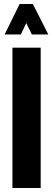

<svg xmlns="http://www.w3.org/2000/svg" viewBox="-20 -938 265 958"><path d="M3 -766 78 -918H144L221 -766H139L111 -823L84 -766ZM42 0V-700H183V0Z"/></svg>

Font: Stick No Bills ExtraLight ExtraBold
Style: Regular
Weight: 800
Version: Version 2.000